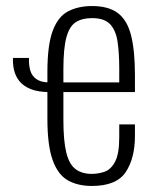

<svg xmlns="http://www.w3.org/2000/svg" viewBox="-20 -607 510 636"><path d="M284 9Q238 9 205 -9.5Q172 -28 154.5 -76.5Q137 -125 137 -214V-368Q137 -459 155 -506Q173 -553 206.5 -570Q240 -587 285 -587Q339 -587 370 -564Q401 -541 414 -490.5Q427 -440 427 -357V-302H190V-210Q190 -141 199.5 -102Q209 -63 230 -47Q251 -31 284 -31Q305 -31 326 -38Q347 -45 361 -71Q375 -97 375 -152V-195H427V-157Q427 -83 396.5 -37Q366 9 284 9ZM144 -302Q106 -302 81.5 -312Q57 -322 44 -338.5Q31 -355 26.5 -375Q22 -395 23 -415H76Q75 -393 80 -374.5Q85 -356 100.5 -345Q116 -334 143 -334H177V-302ZM190 -334H375V-379Q375 -431 369.5 -468.5Q364 -506 345 -526.5Q326 -547 285 -547Q252 -547 231 -533.5Q210 -520 200 -483.5Q190 -447 190 -378Z"/></svg>

Font: Oswald ExtraLight
Style: Regular
Weight: 250
Designer: Vernon Adams
Foundry: Vernon Adams
Version: Version 4.103;gftools[0.9.33.dev8+g029e19f]